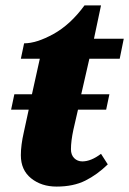

<svg xmlns="http://www.w3.org/2000/svg" viewBox="-20 -679 477 709"><path d="M310 -462 280 -331H384L372 -274H268L251 -200Q242 -158 242 -128Q242 -107 254 -95Q266 -83 284 -83Q316 -83 353 -111L378 -72Q339 -34 295 -12Q251 10 189 10Q133 10 95 -20.5Q57 -51 57 -106Q57 -143 68 -191L86 -274H21L33 -331H98L127 -462H57L69 -519Q115 -519 177.5 -553.5Q240 -588 292 -659H353L327 -536H437L422 -462Z"/></svg>

Font: Noto Serif NarrowBlack
Style: Italic
Weight: 900
Width: 4
Italic angle: -12°
Designer: Monotype Design Team
Foundry: Monotype Imaging Inc.
Version: Version 1.001